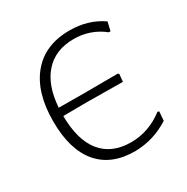

<svg xmlns="http://www.w3.org/2000/svg" viewBox="-151 -773 883 908"><g transform="rotate(-30 290.5 -319.0)"><path d="M445 -307 247 -309 120 -308Q121 -176 176.5 -108Q232 -40 337 -40Q434 -40 516 -103L524 -100L520 -51Q435 4 334 6Q204 7 135 -74Q66 -155 66 -310Q66 -468 139.5 -556Q213 -644 347 -644Q449 -644 525 -591L514 -544L505 -543Q435 -599 344 -599Q244 -599 186.5 -535Q129 -471 121 -353L251 -352L443 -353L449 -348Z"/></g></svg>

Font: Alegreya Sans SC Light
Style: Regular
Weight: 300
Designer: Juan Pablo del Peral
Foundry: Huerta Tipografica
Version: Version 2.007